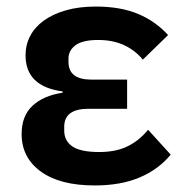

<svg xmlns="http://www.w3.org/2000/svg" viewBox="-20 -554 565 586"><path d="M501 -82Q464 -37 406.5 -12.5Q349 12 269 12Q163 12 104.5 -30.5Q46 -73 46 -145Q46 -200 79 -231Q112 -262 171 -271V-275Q58 -290 58 -385Q58 -417 72 -444Q86 -471 113.5 -491Q141 -511 181 -522.5Q221 -534 272 -534Q348 -534 401.5 -511.5Q455 -489 493 -447L416 -372Q392 -401 358 -416.5Q324 -432 280 -432Q232 -432 210.5 -416Q189 -400 189 -375V-365Q189 -311 259 -311H368V-222H250Q176 -222 176 -167V-156Q176 -124 201 -107Q226 -90 283 -90Q334 -90 369.5 -107.5Q405 -125 432 -158Z"/></svg>

Font: IBM Plex Sans SmBld
Style: Regular
Weight: 600
Designer: Mike Abbink, Paul van der Laan, Pieter van Rosmalen
Foundry: Bold Monday
Version: Version 3.005